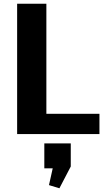

<svg xmlns="http://www.w3.org/2000/svg" viewBox="-20 -720 561 1031"><path d="M194 -109H514V0H72V-700H229V-25ZM360 50V174L299 291L243 274L280 108L339 184H218V50Z"/></svg>

Font: Pathway Extreme 72pt
Style: Bold
Weight: 700
Designer: Eduardo Rodriguez Tunni
Foundry: Eduardo Rodriguez Tunni
Version: Version 1.001;gftools[0.9.26]